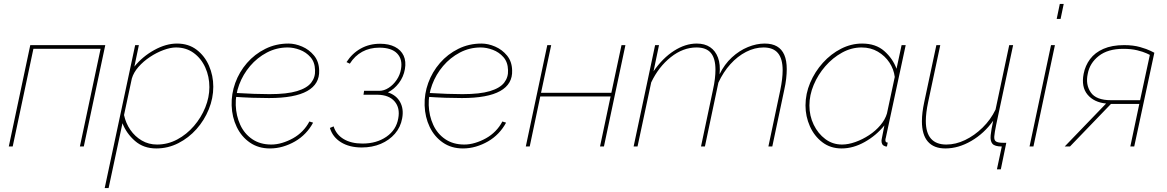

<svg xmlns="http://www.w3.org/2000/svg" viewBox="-20 -750 5973 983"><path d="M25 0 135 -519H519L409 0H389L495 -500H151L45 0Z M672 -519H691L668 -409Q710 -461 770 -494Q830 -527 886 -527Q945 -527 986.5 -495.5Q1028 -464 1050 -413.5Q1072 -363 1072 -306Q1072 -247 1049 -190.5Q1026 -134 986 -89Q946 -44 893 -17Q840 10 780 10Q715 10 671 -28.5Q627 -67 607 -119L536 213H516ZM784 -10Q839 -10 887.5 -36Q936 -62 973 -105Q1010 -148 1031 -200Q1052 -252 1052 -304Q1052 -358 1031 -404.5Q1010 -451 971.5 -479Q933 -507 881 -507Q853 -507 817.5 -494Q782 -481 748 -458.5Q714 -436 689 -407.5Q664 -379 655 -348L615 -161Q624 -119 647.5 -85Q671 -51 706 -30.5Q741 -10 784 -10Z M1362 10Q1303 10 1259.5 -20Q1216 -50 1192 -100Q1168 -150 1166 -210Q1164 -269 1184.5 -325.5Q1205 -382 1244.5 -427.5Q1284 -473 1338.5 -500Q1393 -527 1457 -527Q1491 -527 1527 -511.5Q1563 -496 1588 -465.5Q1613 -435 1614 -390Q1617 -320 1553 -284Q1489 -248 1357 -248Q1316 -248 1271.5 -249.5Q1227 -251 1170 -255L1189 -274Q1241 -271 1281.5 -269.5Q1322 -268 1360 -268Q1449 -268 1500.5 -283.5Q1552 -299 1573.5 -327Q1595 -355 1593 -391Q1592 -432 1569.5 -457.5Q1547 -483 1515 -495Q1483 -507 1453 -507Q1396 -507 1346.5 -481Q1297 -455 1260.5 -412Q1224 -369 1204.5 -316.5Q1185 -264 1187 -211Q1189 -157 1210 -111Q1231 -65 1271.5 -37.5Q1312 -10 1369 -10Q1396 -10 1424.5 -18.5Q1453 -27 1480 -42Q1507 -57 1528.5 -79Q1550 -101 1564 -128L1583 -122Q1567 -92 1543.5 -67.5Q1520 -43 1490.5 -26Q1461 -9 1428.5 0.5Q1396 10 1362 10Z M1832 5Q1769 5 1726 -21.5Q1683 -48 1669 -95L1688 -103Q1701 -61 1739.5 -38Q1778 -15 1836 -15Q1908 -15 1958.5 -50Q2009 -85 2019 -144Q2029 -197 2000.5 -230.5Q1972 -264 1913 -265H1841L1844 -285H1922Q1946 -285 1969.5 -300Q1993 -315 2010.5 -340.5Q2028 -366 2033 -396Q2042 -446 2013.5 -476Q1985 -506 1922 -506Q1873 -506 1834.5 -485Q1796 -464 1771 -424L1754 -432Q1783 -477 1827 -501.5Q1871 -526 1926 -526Q1971 -526 2002 -510Q2033 -494 2046.5 -465Q2060 -436 2053 -396Q2046 -356 2022 -324.5Q1998 -293 1966 -277Q2009 -263 2028.5 -227.5Q2048 -192 2039 -144Q2031 -99 2002 -65.5Q1973 -32 1929.5 -13.5Q1886 5 1832 5Z M2350 10Q2291 10 2247.5 -20Q2204 -50 2180 -100Q2156 -150 2154 -210Q2152 -269 2172.5 -325.5Q2193 -382 2232.5 -427.5Q2272 -473 2326.5 -500Q2381 -527 2445 -527Q2479 -527 2515 -511.5Q2551 -496 2576 -465.5Q2601 -435 2602 -390Q2605 -320 2541 -284Q2477 -248 2345 -248Q2304 -248 2259.5 -249.5Q2215 -251 2158 -255L2177 -274Q2229 -271 2269.5 -269.5Q2310 -268 2348 -268Q2437 -268 2488.5 -283.5Q2540 -299 2561.5 -327Q2583 -355 2581 -391Q2580 -432 2557.5 -457.5Q2535 -483 2503 -495Q2471 -507 2441 -507Q2384 -507 2334.5 -481Q2285 -455 2248.5 -412Q2212 -369 2192.5 -316.5Q2173 -264 2175 -211Q2177 -157 2198 -111Q2219 -65 2259.5 -37.5Q2300 -10 2357 -10Q2384 -10 2412.5 -18.5Q2441 -27 2468 -42Q2495 -57 2516.5 -79Q2538 -101 2552 -128L2571 -122Q2555 -92 2531.5 -67.5Q2508 -43 2478.5 -26Q2449 -9 2416.5 0.5Q2384 10 2350 10Z M2672 0 2782 -519H2802L2750 -275H3110L3162 -519H3182L3072 0H3052L3106 -256H2746L2692 0Z M3334 -519H3354L3326 -385Q3373 -453 3431 -490Q3489 -527 3547 -527Q3588 -527 3615.5 -508.5Q3643 -490 3656 -455Q3669 -420 3664 -370Q3689 -421 3727 -456Q3765 -491 3809 -509Q3853 -527 3895 -527Q3933 -527 3958 -512.5Q3983 -498 3995.5 -469Q4008 -440 4008 -396Q4008 -374 4005 -347Q4002 -320 3995 -289L3934 0H3914L3975 -289Q3987 -348 3987 -390Q3987 -449 3963 -478Q3939 -507 3889 -507Q3844 -507 3800 -484.5Q3756 -462 3719.5 -421.5Q3683 -381 3658 -327L3589 0H3569L3630 -289Q3637 -320 3640 -346Q3643 -372 3643 -393Q3643 -451 3619.5 -479Q3596 -507 3546 -507Q3477 -507 3414.5 -457.5Q3352 -408 3314 -328L3244 0H3224Z M4289 10Q4232 10 4190.5 -21.5Q4149 -53 4126.5 -103.5Q4104 -154 4104 -210Q4104 -270 4128 -326.5Q4152 -383 4193 -428.5Q4234 -474 4286 -500.5Q4338 -527 4394 -527Q4464 -527 4507.5 -488.5Q4551 -450 4570 -398L4596 -519H4617L4515 -44Q4514 -42 4513.5 -38.5Q4513 -35 4513 -32Q4513 -20 4525 -20L4521 0Q4519 0 4516.5 0Q4514 0 4512 -1Q4502 -4 4497.5 -11Q4493 -18 4493 -29Q4493 -32 4494 -37Q4495 -42 4498 -57.5Q4501 -73 4508 -108Q4466 -56 4407 -23Q4348 10 4289 10ZM4291 -10Q4323 -10 4359.5 -23Q4396 -36 4429.5 -58Q4463 -80 4487.5 -109Q4512 -138 4521 -169L4561 -356Q4556 -396 4533.5 -430Q4511 -464 4474.5 -485.5Q4438 -507 4391 -507Q4339 -507 4291 -480.5Q4243 -454 4205.5 -411Q4168 -368 4146 -315.5Q4124 -263 4124 -210Q4124 -157 4146 -111.5Q4168 -66 4205.5 -38Q4243 -10 4291 -10Z M5084 117 5109 0Q5073 0 5061 -14Q5049 -28 5052 -57.5Q5055 -87 5065 -132Q5019 -67 4953 -28.5Q4887 10 4820 10Q4761 10 4730.5 -25Q4700 -60 4700 -129Q4700 -151 4703 -175.5Q4706 -200 4712 -228L4774 -519H4794L4732 -228Q4726 -200 4723 -175.5Q4720 -151 4720 -131Q4720 -70 4746.5 -40Q4773 -10 4825 -10Q4873 -10 4921 -33Q4969 -56 5010.5 -96.5Q5052 -137 5077 -189L5147 -519H5167L5080 -110Q5072 -71 5070.5 -51.5Q5069 -32 5079.5 -25.5Q5090 -19 5115 -19H5132L5104 117Z M5361 -519H5381L5271 0H5251ZM5406 -730H5426L5410 -653H5390Z M5431 0 5643 -220Q5581 -226 5548 -265.5Q5515 -305 5528 -372Q5536 -414 5561 -447.5Q5586 -481 5629.5 -500Q5673 -519 5735 -519Q5782 -519 5817 -509Q5852 -499 5871 -489.5Q5890 -480 5890 -480L5787 0H5767L5813 -218H5668L5458 0ZM5668 -237H5817L5867 -469Q5867 -469 5850 -477Q5833 -485 5802.5 -492.5Q5772 -500 5731 -500Q5652 -500 5605.5 -463.5Q5559 -427 5549 -372Q5537 -317 5564.5 -277Q5592 -237 5668 -237Z"/></svg>

Font: Raleway Thin
Style: Italic
Weight: 100
Italic angle: -12°
Designer: Matt McInerney, Pablo Impallari, Rodrigo Fuenzalida
Foundry: Matt McInerney, Pablo Impallari, Rodrigo Fuenzalida
Version: Version 4.026